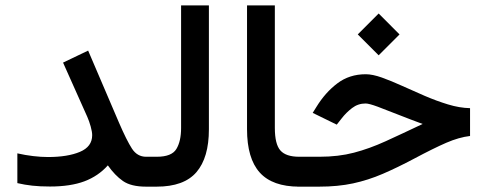

<svg xmlns="http://www.w3.org/2000/svg" viewBox="-20 -698 1817 718"><path d="M324.7 -192.4Q324.7 -205.1 319.1 -225.1Q313.5 -245.1 306.6 -260.7L215.8 -463.9L309.6 -508.8L424.8 -239.7Q453.6 -172.9 473.4 -142.3Q493.2 -111.8 526.4 -111.8H546.9V0H526.4Q470.2 0 439.9 -21Q409.7 -42 383.3 -79.6Q347.7 -39.6 295.7 -20Q243.7 -0.5 167 -0.5Q128.9 -0.5 100.6 -3.7Q72.3 -6.8 44.9 -13.2V-124.5Q74.7 -117.7 104 -114.3Q133.3 -110.8 159.7 -110.8Q232.9 -110.8 278.8 -130.1Q324.7 -149.4 324.7 -192.4Z M527.3 -111.8H566.4Q622.1 -111.8 639.6 -140.9Q657.2 -169.9 657.2 -219.2V-677.7H761.2V-214.4Q761.2 -108.4 714.6 -54.2Q668 0 565.9 0H527.3Z M903.8 -677.7H1007.8V-219.7Q1007.8 -158.7 1028.6 -135.3Q1049.3 -111.8 1099.1 -111.8H1111.3V0H1099.1Q999 0 951.4 -52.7Q903.8 -105.5 903.8 -214.8Z M1396 -647.5 1474.1 -569.3 1396 -491.2 1317.9 -569.3ZM1091.8 -111.8H1174.8Q1245.6 -111.8 1303.5 -127Q1361.3 -142.1 1421.9 -169.7Q1482.4 -197.3 1560.5 -234.4Q1512.7 -252 1468.5 -269.5Q1424.3 -287.1 1392.1 -299.1Q1359.9 -311 1347.2 -311Q1318.8 -311 1296.6 -293.9Q1274.4 -276.9 1257.8 -255.4L1239.3 -231.9L1149.4 -275.9L1163.1 -297.9Q1196.3 -352.1 1241.5 -386.2Q1286.6 -420.4 1347.7 -420.4Q1373 -420.4 1408 -408Q1442.9 -395.5 1483.6 -377Q1524.4 -358.4 1568.1 -339.6Q1611.8 -320.8 1655 -307.6Q1698.2 -294.4 1737.8 -293.5V-189.5Q1696.3 -184.6 1648.9 -164.1Q1601.6 -143.6 1528.3 -104.5Q1465.8 -71.3 1411.4 -47.9Q1356.9 -24.4 1300.3 -12.2Q1243.7 0 1173.3 0H1091.8Z"/></svg>

Font: Vazirmatn FD Medium
Style: Regular
Weight: 500
Designer: Saber Rastikerdar
Foundry: Saber Rastikerdar
Version: Version 33.003